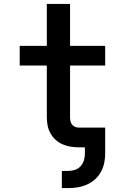

<svg xmlns="http://www.w3.org/2000/svg" viewBox="-20 -755 640 984"><path d="M297 209V121H330Q347 121 364 115.5Q381 110 393 97Q405 84 410 67Q415 50 415 32V0H384Q362 0 341 -3.5Q320 -7 300.5 -15.5Q281 -24 265 -38.5Q249 -53 238.5 -72Q228 -91 224 -112Q220 -133 220 -155V-419H81V-520H220V-735H339V-520H519V-419H339V-155Q339 -145 341 -135Q343 -125 349 -117Q355 -109 364.5 -105Q374 -101 384 -101H519V32Q519 57 514 81Q509 105 497 126.5Q485 148 466.5 164.5Q448 181 425.5 191Q403 201 378.5 205Q354 209 330 209Z"/></svg>

Font: Iosevka SS04 Extended
Style: Bold
Weight: 700
Width: 7
Monospace: yes
Designer: Belleve Invis
Foundry: Belleve Invis
Version: Version 19.0.0; ttfautohint (v1.8.4)